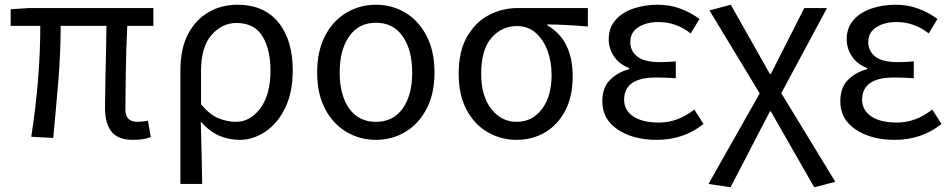

<svg xmlns="http://www.w3.org/2000/svg" viewBox="-20 -577 4015 810"><path d="M541 13Q478 13 450.5 -21.5Q423 -56 423 -122Q423 -162 425 -259Q428 -366 429 -468H236Q236 -355 226 -234.5Q216 -114 205 -1Q204 2 204 5L112 0Q150 -248 150 -468H25V-538L103 -543H627V-468H517Q512 -370 510.5 -263Q509 -156 509 -116Q509 -88 522 -75.5Q535 -63 560 -63Q574 -63 599 -67Q601 -68 604 -68L616 1Q589 13 541 13Z M741 199V-278Q741 -372 773.5 -433.5Q806 -495 860.5 -526Q915 -557 981 -557Q1094 -557 1154.5 -482.5Q1215 -408 1215 -280Q1215 -187 1183 -121.5Q1151 -56 1099.5 -21.5Q1048 13 991 13Q947 13 906 -4Q865 -21 827 -64Q829 8 830.5 68.5Q832 129 833 199ZM975 -63Q1036 -63 1078.5 -120.5Q1121 -178 1121 -279Q1121 -369 1087 -424.5Q1053 -480 977 -480Q917 -480 872.5 -429.5Q828 -379 828 -276V-137Q866 -92 903 -77.5Q940 -63 975 -63Z M1566 13Q1498 13 1441.5 -20.5Q1385 -54 1351.5 -117.5Q1318 -181 1318 -271Q1318 -362 1351.5 -426Q1385 -490 1441.5 -523.5Q1498 -557 1566 -557Q1634 -557 1690 -523.5Q1746 -490 1779.5 -426Q1813 -362 1813 -271Q1813 -181 1779.5 -117.5Q1746 -54 1690 -20.5Q1634 13 1566 13ZM1566 -63Q1639 -63 1679 -119.5Q1719 -176 1719 -271Q1719 -366 1679 -423.5Q1639 -481 1566 -481Q1493 -481 1453 -423.5Q1413 -366 1413 -271Q1413 -176 1453 -119.5Q1493 -63 1566 -63Z M2159 13Q2094 13 2038 -19Q1982 -51 1948.5 -113.5Q1915 -176 1915 -265Q1915 -361 1950.5 -422.5Q1986 -484 2042.5 -513.5Q2099 -543 2163 -543H2460V-465Q2374 -473 2289 -474V-470Q2396 -409 2396 -254Q2396 -170 2364.5 -110Q2333 -50 2279.5 -18.5Q2226 13 2159 13ZM2160 -63Q2225 -63 2266 -116.5Q2307 -170 2307 -261Q2307 -316 2290 -362.5Q2273 -409 2240.5 -438Q2208 -467 2161 -467Q2097 -467 2053.5 -417.5Q2010 -368 2010 -265Q2010 -172 2052.5 -117.5Q2095 -63 2160 -63Z M2751 13Q2651 13 2586 -30.5Q2521 -74 2521 -150Q2521 -208 2554 -240.5Q2587 -273 2634 -285V-290Q2592 -306 2570 -339.5Q2548 -373 2548 -411Q2548 -460 2576.5 -492.5Q2605 -525 2652.5 -541Q2700 -557 2755 -557Q2805 -557 2849 -541Q2893 -525 2931 -497L2894 -436Q2833 -484 2758 -484Q2708 -484 2673.5 -462.5Q2639 -441 2639 -399Q2639 -362 2668.5 -338.5Q2698 -315 2764 -315Q2796 -315 2831 -318V-247Q2788 -250 2747 -250Q2614 -250 2613 -157Q2613 -112 2651.5 -86Q2690 -60 2760 -60Q2840 -60 2909 -115L2948 -54Q2864 13 2751 13Z M3062 213 2969 199 3185 -183 2973 -533 3063 -557 3228 -265H3232L3373 -543H3469L3276 -184L3504 190L3415 213L3232 -107H3228Z M3755 13Q3655 13 3590 -30.5Q3525 -74 3525 -150Q3525 -208 3558 -240.5Q3591 -273 3638 -285V-290Q3596 -306 3574 -339.5Q3552 -373 3552 -411Q3552 -460 3580.5 -492.5Q3609 -525 3656.5 -541Q3704 -557 3759 -557Q3809 -557 3853 -541Q3897 -525 3935 -497L3898 -436Q3837 -484 3762 -484Q3712 -484 3677.5 -462.5Q3643 -441 3643 -399Q3643 -362 3672.5 -338.5Q3702 -315 3768 -315Q3800 -315 3835 -318V-247Q3792 -250 3751 -250Q3618 -250 3617 -157Q3617 -112 3655.5 -86Q3694 -60 3764 -60Q3844 -60 3913 -115L3952 -54Q3868 13 3755 13Z"/></svg>

Font: Noto Sans CJK KR Regular (TTF)
Style: Regular
Weight: 400
Designer: Ryoko NISHIZUKA 西塚涼子 (kana & ideographs); Paul D. Hunt (Latin, Greek & Cyrillic); Wenlong ZHANG 张文龙 (bopomofo); Sandoll 
Foundry: Adobe Systems Incorporated
Version: Version 1.004;PS 1.004;hotconv 1.0.82;makeotf.lib2.5.63406